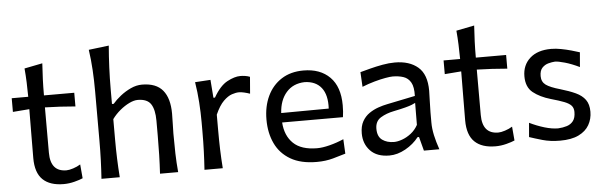

<svg xmlns="http://www.w3.org/2000/svg" viewBox="-50 -962 3608 1147"><g transform="rotate(-5 1754.0 -388.5)"><path d="M290.5 11.7Q208.5 11.7 165.5 -29.5Q122.6 -70.8 122.6 -158.7Q122.6 -238.8 123.5 -314Q124.5 -389.2 124.5 -452.1L25.4 -444.3V-526.4H124.5Q124 -571.8 122.6 -612.5Q121.1 -653.3 117.2 -696.8L225.6 -718.3Q222.2 -665.5 220.5 -622.3Q218.8 -579.1 218.8 -526.4H400.4V-444.3Q355.5 -448.2 309.3 -450.9Q263.2 -453.6 218.3 -454.6V-182.6Q218.3 -68.8 314 -68.8Q330.1 -68.8 354.5 -76.7Q378.9 -84.5 398.4 -96.7L405.8 -13.2Q388.7 -5.4 355.7 3.2Q322.8 11.7 290.5 11.7Z M517.6 0Q521.5 -58.1 523.4 -112.3Q525.4 -166.5 525.4 -231.9V-523.9Q525.4 -590.3 521.7 -652.3Q518.1 -714.4 509.3 -774.4L630.4 -789.1Q625 -725.1 622.1 -659.7Q619.1 -594.2 619.1 -523.9V-439.9H629.4Q648.4 -462.4 677.2 -485.4Q706.1 -508.3 739.7 -523.9Q773.4 -539.6 807.6 -539.6Q892.1 -539.6 931.9 -491.5Q971.7 -443.4 971.7 -351.1Q971.7 -316.9 970.5 -286.4Q969.2 -255.9 969.2 -231.9Q969.2 -166.5 970.7 -112.3Q972.2 -58.1 977.5 0H868.7Q872.1 -58.1 873.5 -111.8Q875 -165.5 875 -227.5V-317.4Q875 -383.8 853 -417.2Q831.1 -450.7 773.9 -450.7Q751.5 -450.7 723.1 -437Q694.8 -423.3 667.2 -400.4Q639.6 -377.4 619.1 -349.1V-227.5Q619.1 -165.5 621.1 -111.8Q623 -58.1 627.4 0Z M1135.3 0Q1139.2 -58.1 1141.1 -112.3Q1143.1 -166.5 1143.1 -231.9V-284.7Q1143.1 -342.8 1138.9 -404.3Q1134.8 -465.8 1125 -526.4L1217.8 -532.2L1226.1 -424.3H1235.4Q1274.4 -492.7 1318.6 -516.1Q1362.8 -539.6 1397 -539.6Q1411.1 -539.6 1426 -537.4Q1440.9 -535.2 1454.6 -529.8L1446.3 -429.2Q1429.7 -435.1 1412.1 -439.2Q1394.5 -443.4 1380.4 -443.4Q1362.3 -443.4 1338.1 -435.3Q1314 -427.2 1287.6 -401.4Q1261.2 -375.5 1237.3 -321.8V-227.5Q1237.3 -165.5 1239 -111.8Q1240.7 -58.1 1245.1 0Z M1808.1 11.7Q1712.9 11.7 1651.4 -24.2Q1589.8 -60.1 1560.1 -122.8Q1530.3 -185.5 1530.3 -266.1Q1530.3 -345.7 1559.6 -407.5Q1588.9 -469.2 1643.8 -504.4Q1698.7 -539.6 1775.4 -539.6Q1876 -539.6 1933.8 -481.4Q1991.7 -423.3 1991.7 -312Q1991.7 -272.5 1986.8 -241.2H1622.1Q1627.4 -161.6 1675 -115.7Q1722.7 -69.8 1817.9 -69.8Q1849.6 -69.8 1892.8 -80.8Q1936 -91.8 1977.5 -109.9L1981.9 -22.9Q1950.7 -13.2 1906 -0.7Q1861.3 11.7 1808.1 11.7ZM1906.7 -299.8Q1911.1 -381.3 1877.2 -424.6Q1843.3 -467.8 1776.9 -469.7Q1707.5 -467.8 1666.7 -421.1Q1626 -374.5 1621.6 -297.9Z M2244.1 11.2Q2169.4 11.2 2129.9 -30.3Q2090.3 -71.8 2090.3 -134.3Q2090.3 -177.7 2106.4 -206.5Q2122.6 -235.4 2148.2 -252.9Q2173.8 -270.5 2202.6 -280.5Q2231.4 -290.5 2256.8 -295.4L2425.8 -330.1Q2427.7 -383.8 2412.1 -411.1Q2396.5 -438.5 2368.2 -448Q2339.8 -457.5 2303.2 -457.5Q2289.1 -457.5 2259.8 -452.4Q2230.5 -447.3 2193.6 -437Q2156.7 -426.8 2119.1 -411.6L2114.3 -500Q2139.2 -506.8 2174.8 -516.1Q2210.4 -525.4 2249.5 -532.5Q2288.6 -539.6 2323.7 -539.6Q2411.1 -539.6 2462.4 -495.6Q2513.7 -451.7 2513.7 -354Q2513.7 -330.1 2512 -293.7Q2510.3 -257.3 2510.3 -224.1V-162.6Q2510.3 -127 2519 -86.7Q2527.8 -46.4 2543.9 0H2451.2L2429.2 -83.5H2420.4Q2389.2 -43 2340.6 -15.9Q2292 11.2 2244.1 11.2ZM2278.3 -66.9Q2299.8 -66.9 2327.1 -76.7Q2354.5 -86.4 2380.4 -106.4Q2406.2 -126.5 2422.9 -156.7L2423.8 -288.6Q2415.5 -284.2 2402.3 -278.8Q2389.2 -273.4 2363.5 -266.6Q2337.9 -259.8 2292.5 -250.5Q2247.6 -241.7 2213.6 -220.9Q2179.7 -200.2 2179.7 -154.8Q2179.7 -107.4 2208 -87.2Q2236.3 -66.9 2278.3 -66.9Z M2880.4 11.7Q2798.3 11.7 2755.4 -29.5Q2712.4 -70.8 2712.4 -158.7Q2712.4 -238.8 2713.4 -314Q2714.4 -389.2 2714.4 -452.1L2615.2 -444.3V-526.4H2714.4Q2713.9 -571.8 2712.4 -612.5Q2710.9 -653.3 2707 -696.8L2815.4 -718.3Q2812 -665.5 2810.3 -622.3Q2808.6 -579.1 2808.6 -526.4H2990.2V-444.3Q2945.3 -448.2 2899.2 -450.9Q2853 -453.6 2808.1 -454.6V-182.6Q2808.1 -68.8 2903.8 -68.8Q2919.9 -68.8 2944.3 -76.7Q2968.8 -84.5 2988.3 -96.7L2995.6 -13.2Q2978.5 -5.4 2945.6 3.2Q2912.6 11.7 2880.4 11.7Z M3267.1 11.7Q3209 11.7 3162.4 -1.7Q3115.7 -15.1 3084 -25.9L3091.3 -110.8Q3135.3 -89.4 3180.2 -75.9Q3225.1 -62.5 3262.2 -62.5Q3290.5 -64 3314.5 -71.5Q3338.4 -79.1 3352.8 -97.9Q3367.2 -116.7 3367.2 -151.9Q3367.2 -175.3 3354.5 -189.7Q3341.8 -204.1 3312.5 -215.6Q3283.2 -227.1 3232.9 -241.2Q3168.9 -259.8 3128.4 -292.2Q3087.9 -324.7 3087.9 -389.6Q3087.9 -456.5 3133.5 -497.8Q3179.2 -539.1 3261.2 -539.1Q3289.6 -539.1 3321 -533Q3352.5 -526.9 3381.6 -518.8Q3410.6 -510.7 3430.7 -503.9L3423.3 -416Q3375.5 -439 3335.9 -450.2Q3296.4 -461.4 3277.3 -461.4Q3259.3 -460.4 3237.5 -454.6Q3215.8 -448.7 3200.2 -432.1Q3184.6 -415.5 3184.6 -382.3Q3184.6 -348.1 3209.5 -329.8Q3234.4 -311.5 3294.9 -294.4Q3348.1 -278.8 3385.5 -261.5Q3422.9 -244.1 3442.6 -217Q3462.4 -189.9 3462.4 -145Q3462.4 -101.6 3442.1 -65.9Q3421.9 -30.3 3378.9 -9.3Q3335.9 11.7 3267.1 11.7Z"/></g></svg>

Font: Pinar-DS1-FD Medium
Style: Regular
Weight: 500
Designer: Amin Abedi
Version: Version 3.000